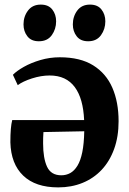

<svg xmlns="http://www.w3.org/2000/svg" viewBox="-20 -800 558 833"><path d="M232.5 13Q134 13 80.8 -38Q27.5 -89 25 -182.5Q25 -216.5 27 -240Q29 -263.5 33 -279H345Q343 -325.5 333 -361.2Q323 -397 304.5 -422Q286 -447 258.8 -459.8Q231.5 -472.5 195.5 -472.5Q158.5 -472.5 118.8 -459.8Q79 -447 57 -430.5L36 -475.5Q52 -492 83.2 -509.8Q114.5 -527.5 155.2 -539.5Q196 -551.5 239.5 -551.5Q328 -551.5 384.2 -516.5Q440.5 -481.5 467.5 -419.2Q494.5 -357 494.5 -274Q494.5 -207 475.2 -153.8Q456 -100.5 421 -63.2Q386 -26 338 -6.5Q290 13 232.5 13ZM246 -39.5Q267 -39.5 284.8 -49.2Q302.5 -59 316 -81Q329.5 -103 337 -139.8Q344.5 -176.5 345.5 -230.5L168.5 -227Q167.5 -215 167.2 -202Q167 -189 167 -178Q167 -113.5 184.2 -76.5Q201.5 -39.5 246 -39.5ZM148 -621Q115.5 -621 98.8 -642.5Q82 -664 82 -694Q82 -728.5 101.5 -754.2Q121 -780 156.5 -780H157.5Q190 -780 206.8 -758.8Q223.5 -737.5 223.5 -707.5Q223.5 -673.5 204.5 -647.2Q185.5 -621 149 -621ZM362 -621Q329.5 -621 312.8 -642.5Q296 -664 296 -694Q296 -728.5 315.2 -754.2Q334.5 -780 370 -780H371Q403.5 -780 420.2 -758.8Q437 -737.5 437 -707.5Q437 -673.5 418 -647.2Q399 -621 363 -621Z"/></svg>

Font: Merriweather 60pt
Style: Bold
Weight: 700
Version: Version 2.100